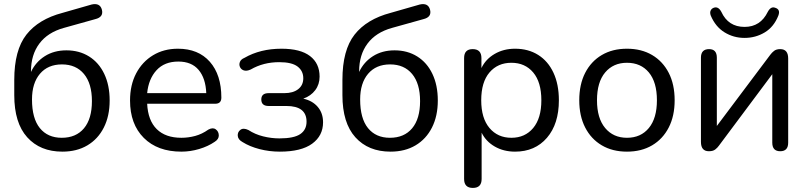

<svg xmlns="http://www.w3.org/2000/svg" viewBox="-20 -735 3966 942"><path d="M283 -59Q353 -59 392 -105.5Q431 -152 431 -239Q431 -325 392 -372Q353 -419 284 -419Q215 -419 176 -373Q137 -327 137 -247Q137 -154 175.5 -106.5Q214 -59 283 -59ZM286 9Q177 9 113.5 -61.5Q50 -132 50 -268V-343Q50 -489 109.5 -565Q169 -641 287 -672L430 -713Q471 -722 480 -687Q489 -651 447 -641L293 -598Q214 -576 173 -521Q132 -466 132 -385V-382Q155 -431 200 -459.5Q245 -488 306 -488Q369 -488 417 -458Q465 -428 491.5 -372.5Q518 -317 518 -242Q518 -166 489.5 -109.5Q461 -53 409 -22Q357 9 286 9Z M870 9Q753 9 685.5 -58.5Q618 -126 618 -242Q618 -318 648 -375Q678 -432 731 -464Q784 -496 853 -496Q953 -496 1009.5 -432Q1066 -368 1066 -256Q1066 -226 1036 -226H702Q706 -144 749 -101.5Q792 -59 870 -59Q904 -59 937.5 -68Q971 -77 1002 -99Q1024 -111 1038.5 -100.5Q1053 -90 1053.5 -71Q1054 -52 1033 -39Q1001 -17 957.5 -4Q914 9 870 9ZM702 -278H992Q989 -351 954.5 -392Q920 -433 855 -433Q787 -433 748 -390.5Q709 -348 702 -278Z M1353 9Q1301 9 1253 -3.5Q1205 -16 1170 -38Q1148 -50 1146.5 -68.5Q1145 -87 1159.5 -98Q1174 -109 1199 -97Q1231 -76 1271 -66Q1311 -56 1351 -56Q1422 -56 1453 -77Q1484 -98 1484 -138Q1484 -215 1385 -215H1298Q1262 -215 1262 -247Q1262 -278 1298 -278H1375Q1418 -278 1443 -297.5Q1468 -317 1468 -351Q1468 -387 1440 -408.5Q1412 -430 1350 -430Q1272 -430 1210 -394Q1190 -385 1176.5 -389.5Q1163 -394 1157.5 -406Q1152 -418 1157 -431Q1162 -444 1179 -451Q1257 -496 1361 -496Q1454 -496 1501 -460Q1548 -424 1548 -359Q1548 -321 1526.5 -292.5Q1505 -264 1468 -251Q1513 -241 1539 -210.5Q1565 -180 1565 -135Q1565 -69 1511.5 -30Q1458 9 1353 9Z M1893 -59Q1963 -59 2002 -105.5Q2041 -152 2041 -239Q2041 -325 2002 -372Q1963 -419 1894 -419Q1825 -419 1786 -373Q1747 -327 1747 -247Q1747 -154 1785.5 -106.5Q1824 -59 1893 -59ZM1896 9Q1787 9 1723.5 -61.5Q1660 -132 1660 -268V-343Q1660 -489 1719.5 -565Q1779 -641 1897 -672L2040 -713Q2081 -722 2090 -687Q2099 -651 2057 -641L1903 -598Q1824 -576 1783 -521Q1742 -466 1742 -385V-382Q1765 -431 1810 -459.5Q1855 -488 1916 -488Q1979 -488 2027 -458Q2075 -428 2101.5 -372.5Q2128 -317 2128 -242Q2128 -166 2099.5 -109.5Q2071 -53 2019 -22Q1967 9 1896 9Z M2489 -59Q2556 -59 2596 -107Q2636 -155 2636 -243Q2636 -332 2596 -379.5Q2556 -427 2489 -427Q2422 -427 2381.5 -379.5Q2341 -332 2341 -243Q2341 -155 2381.5 -107Q2422 -59 2489 -59ZM2300 187Q2257 187 2257 143V-450Q2257 -494 2299 -494Q2342 -494 2342 -450V-401Q2363 -445 2407 -470.5Q2451 -496 2507 -496Q2572 -496 2620.5 -465.5Q2669 -435 2695.5 -378Q2722 -321 2722 -243Q2722 -127 2663.5 -59Q2605 9 2507 9Q2451 9 2407.5 -16Q2364 -41 2343 -84V143Q2343 187 2300 187Z M3056 9Q2985 9 2932.5 -22Q2880 -53 2851 -109.5Q2822 -166 2822 -243Q2822 -321 2851 -377.5Q2880 -434 2932.5 -465Q2985 -496 3056 -496Q3127 -496 3179.5 -465Q3232 -434 3261 -377.5Q3290 -321 3290 -243Q3290 -166 3261 -109.5Q3232 -53 3179.5 -22Q3127 9 3056 9ZM3056 -59Q3124 -59 3163.5 -107Q3203 -155 3203 -243Q3203 -332 3163.5 -379.5Q3124 -427 3056 -427Q2989 -427 2949 -379.5Q2909 -332 2909 -243Q2909 -155 2949 -107Q2989 -59 3056 -59Z M3633 -549Q3579 -549 3534.5 -576.5Q3490 -604 3467 -659Q3462 -673 3466.5 -683Q3471 -693 3482 -697Q3504 -705 3519 -677Q3553 -603 3633 -603Q3711 -603 3747 -677Q3762 -705 3783 -697Q3810 -689 3799 -659Q3777 -603 3732 -576Q3687 -549 3633 -549ZM3458 7Q3419 7 3419 -39V-452Q3419 -494 3459 -494Q3497 -494 3497 -452V-117L3759 -466Q3767 -477 3778 -485.5Q3789 -494 3808 -494Q3847 -494 3847 -448V-35Q3847 7 3808 7Q3769 7 3769 -35V-371L3507 -20Q3500 -10 3489 -1.5Q3478 7 3458 7Z"/></svg>

Font: Chiron GoRound TC N
Style: Regular
Weight: 350
Designer: Ryoko NISHIZUKA 西塚涼子 (kana, bopomofo & ideographs); Paul D. Hunt (Latin, Greek & Cyrillic); Sandoll Communications 산돌커뮤니
Foundry: Adobe
Version: Version 1.000;hotconv 1.1.1;makeotfexe 2.6.0